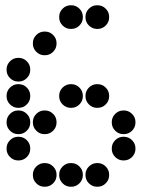

<svg xmlns="http://www.w3.org/2000/svg" viewBox="-20 -715 640 730"><path d="M249 -695Q231 -695 218 -682Q205 -669 205 -651V-649Q205 -631 218 -618Q231 -605 249 -605H251Q269 -605 282 -618Q295 -631 295 -649V-651Q295 -669 282 -682Q269 -695 251 -695ZM349 -695Q331 -695 318 -682Q305 -669 305 -651V-649Q305 -631 318 -618Q331 -605 349 -605H351Q369 -605 382 -618Q395 -631 395 -649V-651Q395 -669 382 -682Q369 -695 351 -695ZM149 -595Q131 -595 118 -582Q105 -569 105 -551V-549Q105 -531 118 -518Q131 -505 149 -505H151Q169 -505 182 -518Q195 -531 195 -549V-551Q195 -569 182 -582Q169 -595 151 -595ZM49 -495Q31 -495 18 -482Q5 -469 5 -451V-449Q5 -431 18 -418Q31 -405 49 -405H51Q69 -405 82 -418Q95 -431 95 -449V-451Q95 -469 82 -482Q69 -495 51 -495ZM49 -395Q31 -395 18 -382Q5 -369 5 -351V-349Q5 -331 18 -318Q31 -305 49 -305H51Q69 -305 82 -318Q95 -331 95 -349V-351Q95 -369 82 -382Q69 -395 51 -395ZM249 -395Q231 -395 218 -382Q205 -369 205 -351V-349Q205 -331 218 -318Q231 -305 249 -305H251Q269 -305 282 -318Q295 -331 295 -349V-351Q295 -369 282 -382Q269 -395 251 -395ZM349 -395Q331 -395 318 -382Q305 -369 305 -351V-349Q305 -331 318 -318Q331 -305 349 -305H351Q369 -305 382 -318Q395 -331 395 -349V-351Q395 -369 382 -382Q369 -395 351 -395ZM49 -295Q31 -295 18 -282Q5 -269 5 -251V-249Q5 -231 18 -218Q31 -205 49 -205H51Q69 -205 82 -218Q95 -231 95 -249V-251Q95 -269 82 -282Q69 -295 51 -295ZM149 -295Q131 -295 118 -282Q105 -269 105 -251V-249Q105 -231 118 -218Q131 -205 149 -205H151Q169 -205 182 -218Q195 -231 195 -249V-251Q195 -269 182 -282Q169 -295 151 -295ZM449 -295Q431 -295 418 -282Q405 -269 405 -251V-249Q405 -231 418 -218Q431 -205 449 -205H451Q469 -205 482 -218Q495 -231 495 -249V-251Q495 -269 482 -282Q469 -295 451 -295ZM49 -195Q31 -195 18 -182Q5 -169 5 -151V-149Q5 -131 18 -118Q31 -105 49 -105H51Q69 -105 82 -118Q95 -131 95 -149V-151Q95 -169 82 -182Q69 -195 51 -195ZM449 -195Q431 -195 418 -182Q405 -169 405 -151V-149Q405 -131 418 -118Q431 -105 449 -105H451Q469 -105 482 -118Q495 -131 495 -149V-151Q495 -169 482 -182Q469 -195 451 -195ZM149 -95Q131 -95 118 -82Q105 -69 105 -51V-49Q105 -31 118 -18Q131 -5 149 -5H151Q169 -5 182 -18Q195 -31 195 -49V-51Q195 -69 182 -82Q169 -95 151 -95ZM249 -95Q231 -95 218 -82Q205 -69 205 -51V-49Q205 -31 218 -18Q231 -5 249 -5H251Q269 -5 282 -18Q295 -31 295 -49V-51Q295 -69 282 -82Q269 -95 251 -95ZM349 -95Q331 -95 318 -82Q305 -69 305 -51V-49Q305 -31 318 -18Q331 -5 349 -5H351Q369 -5 382 -18Q395 -31 395 -49V-51Q395 -69 382 -82Q369 -95 351 -95Z"/></svg>

Font: Doto Black Rounded Black
Style: Regular
Weight: 900
Monospace: yes
Version: Version 1.000